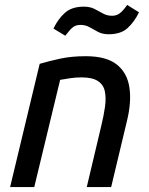

<svg xmlns="http://www.w3.org/2000/svg" viewBox="-20 -759 604 779"><path d="M21 0 141 -500Q178 -511 224 -521Q270 -531 328 -531Q411 -531 453.5 -497.5Q496 -464 505 -404.5Q514 -345 495 -268L431 0H332L391 -249Q401 -290 406 -325.5Q411 -361 405.5 -388Q400 -415 377.5 -430Q355 -445 311 -445Q289 -445 267 -442Q245 -439 224 -435L119 0ZM245 -614 197 -643Q216 -683 244 -707.5Q272 -732 320 -732Q345 -732 363 -723Q381 -714 397.5 -704.5Q414 -695 435 -695Q453 -695 466.5 -705.5Q480 -716 496 -739L544 -709Q525 -670 497.5 -645Q470 -620 421 -620Q396 -620 378 -629.5Q360 -639 343.5 -648.5Q327 -658 306 -658Q287 -658 274.5 -647.5Q262 -637 245 -614Z"/></svg>

Font: Ubuntu Sans Medium
Style: Italic
Weight: 500
Italic angle: -13.5°
Designer: Dalton Maag Ltd
Foundry: Dalton Maag Ltd
Version: Version 1.006